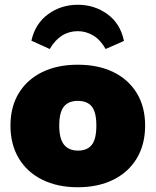

<svg xmlns="http://www.w3.org/2000/svg" viewBox="-20 -778 654 807"><path d="M24 -250Q24 -329 59 -386.5Q94 -444 157.5 -475Q221 -506 307 -506Q393 -506 456.5 -475Q520 -444 555 -386.5Q590 -329 590 -250Q590 -171 555 -112.5Q520 -54 456 -22.5Q392 9 307 9Q222 9 158 -22.5Q94 -54 59 -112.5Q24 -171 24 -250ZM385 -250Q385 -306 366 -330Q347 -354 307 -354Q268 -354 248.5 -330Q229 -306 229 -250Q229 -195 249 -170Q269 -145 308 -145Q347 -145 366 -169.5Q385 -194 385 -250ZM501 -606 424 -572Q402 -611 371.5 -629Q341 -647 307 -647Q233 -647 189 -572L112 -607Q128 -679 182.5 -718.5Q237 -758 307 -758Q377 -758 431.5 -718.5Q486 -679 501 -606Z"/></svg>

Font: Nunito Sans Heavy
Style: Regular
Weight: 400
Designer: Vernon Adams
Foundry: Vernon Adams
Version: Version 2.500